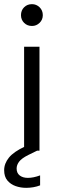

<svg xmlns="http://www.w3.org/2000/svg" viewBox="-24 -725 302 924"><path d="M145 -42 163 -4 112 21Q80 37 68 53Q56 69 56 86Q56 108 71 119.5Q86 131 110 131Q137 131 169 119V167Q154 173 136.5 176Q119 179 102 179Q75 179 51 170.5Q27 162 11.5 143.5Q-4 125 -4 94Q-4 62 19 33.5Q42 5 98 -21ZM92 -500H166V0H92ZM130 -600Q107 -600 92 -615Q77 -630 77 -652Q77 -675 92 -690Q107 -705 130 -705Q151 -705 166.5 -690Q182 -675 182 -652Q182 -630 166.5 -615Q151 -600 130 -600Z"/></svg>

Font: Albert Sans
Style: Regular
Weight: 400
Designer: Andreas Rasmussen
Foundry: a.Foundry
Version: Version 1.025